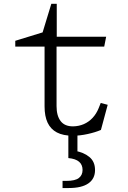

<svg xmlns="http://www.w3.org/2000/svg" viewBox="-20 -690 660 993"><path d="M210.5 -140V-461.5L233 -449H59V-479L213.5 -526.5L188.5 -483.5L245.5 -670.5H273.5V-486.5L251 -500H529L519 -449H251L272.5 -461.5V-141Q272.5 -91 293.8 -63.5Q315 -36 358.5 -36.5Q388 -37 413.8 -48.2Q439.5 -59.5 459 -80.5Q478.5 -101.5 490 -130L501 -157.5L537 -148L502 -18Q473 -5.5 433.2 3.2Q393.5 12 357 12Q306.5 12 274.2 -5Q242 -22 226.2 -55.5Q210.5 -89 210.5 -140ZM303.5 245.5H323Q369 245.5 388 230.5Q407 215.5 407 189Q407 162 389 146.5Q371 131 333.5 127.5V-24H380.5V114L365 89.5Q413 97.5 442.2 121.8Q471.5 146 471.5 189.5Q471.5 234.5 437 258.5Q402.5 282.5 335.5 282.5H303.5Z"/></svg>

Font: Monaspace Xenon Var
Style: Regular
Weight: 400
Designer: Riley Cran and the Lettermatic Team
Version: Version 1.000 (Monaspace Xenon Var)